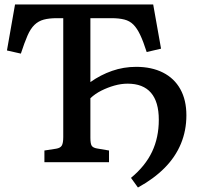

<svg xmlns="http://www.w3.org/2000/svg" viewBox="-20 -723 891 856"><path d="M595 113 564 70Q628 17 658 -46.5Q688 -110 688 -189Q688 -269 653 -309.5Q618 -350 549 -350Q520 -350 490 -341.5Q460 -333 432 -319Q404 -305 383 -285V-109Q383 -82 389 -73Q395 -64 413 -61L466 -52V0H178V-52L230 -60Q249 -63 255.5 -74Q262 -85 262 -112V-642H234Q199 -642 175 -635.5Q151 -629 133.5 -612Q116 -595 102.5 -564Q89 -533 73 -484L11 -498L47 -703H663L698 -506L634 -491Q619 -538 605 -567.5Q591 -597 574.5 -613.5Q558 -630 534 -636Q510 -642 477 -642H383V-357Q428 -389 479.5 -407Q531 -425 587 -425Q656 -425 706.5 -399.5Q757 -374 784 -325.5Q811 -277 811 -209Q811 -141 786.5 -82Q762 -23 714 25.5Q666 74 595 113Z"/></svg>

Font: Literata 18pt Medium
Style: Regular
Weight: 500
Designer: Latin by Veronika Burian and Jose Scaglione. Greek by Irene Vlachou. Cyrillic by Vera Evstafieva.
Foundry: TypeTogether
Version: Version 3.103;gftools[0.9.29]